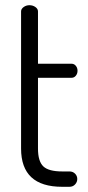

<svg xmlns="http://www.w3.org/2000/svg" viewBox="-20 -718 337 738"><path d="M126 -419V-147Q126 -98 146.5 -78.5Q167 -59 219 -59H247Q260 -59 268.5 -50.5Q277 -42 277 -30Q277 -18 268.5 -9Q260 0 247 0H219Q61 0 61 -147V-674Q61 -684 71 -691Q81 -698 93 -698Q106 -698 116 -691Q126 -684 126 -674V-473H255Q265 -473 271.5 -465Q278 -457 278 -446Q278 -435 271.5 -427Q265 -419 255 -419Z"/></svg>

Font: Dosis
Style: Book
Weight: 400
Designer: EdgarTolentino, PabloImpallari, IginoMarini
Foundry: EdgarTolentino, PabloImpallari, IginoMarini
Version: Version 1.007